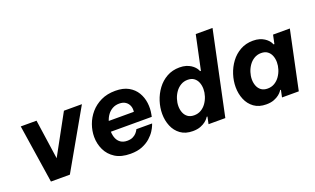

<svg xmlns="http://www.w3.org/2000/svg" viewBox="-81 -1194 2687 1638"><g transform="rotate(-20 1262.5 -375.0)"><path d="M330.6 0H158.8L77.6 -530H220.8L281.2 -111H240.2L469.6 -530H632.8Z M879.8 10Q795.4 10 741.4 -24.2Q687.4 -58.4 661.3 -113.7Q635.2 -169 635.2 -231.2Q635.2 -286.6 654.7 -341.4Q674.2 -396.2 712.7 -441Q751.2 -485.8 807.6 -512.9Q864 -540 938.2 -540Q1010 -540 1057.4 -513.3Q1104.8 -486.6 1130.8 -443.1Q1156.8 -399.6 1163.4 -347.6Q1170 -295.6 1159.8 -244.8L1155.8 -224.6H784.6Q785.8 -189.4 797.6 -162.1Q809.4 -134.8 832.7 -119.4Q856 -104 890.4 -104Q921 -104 941.4 -113.9Q961.8 -123.8 973.9 -137.3Q986 -150.8 991.3 -160.7Q996.6 -170.6 996.6 -170.6H1139.4Q1139.4 -170.6 1132.3 -152.2Q1125.2 -133.8 1108.3 -107.3Q1091.4 -80.8 1061.5 -53.8Q1031.6 -26.8 987.2 -8.4Q942.8 10 879.8 10ZM799.2 -317.2H1026.8Q1031 -345.8 1021.6 -370.5Q1012.2 -395.2 990 -410.6Q967.8 -426 932.2 -426Q899 -426 872.2 -411.5Q845.4 -397 827 -372.3Q808.6 -347.6 799.2 -317.2Z M1444.8 10Q1378.6 10 1334.7 -21.8Q1290.8 -53.6 1269.3 -105.6Q1247.8 -157.6 1247.8 -217.4Q1247.8 -274 1266 -330.9Q1284.2 -387.8 1319.3 -435.3Q1354.4 -482.8 1405.4 -511.4Q1456.4 -540 1521 -540Q1554.8 -540 1579.8 -532.3Q1604.8 -524.6 1622.3 -513.2Q1639.8 -501.8 1651.4 -489.4Q1663 -477 1669 -466.1Q1675 -455.2 1677 -450H1684.2L1750 -760H1902.4L1742 0H1589.6L1603.2 -64.8H1596.4Q1596.4 -64.8 1588.4 -53.3Q1580.4 -41.8 1562.6 -27.4Q1544.8 -13 1515.8 -1.5Q1486.8 10 1444.8 10ZM1501.6 -113Q1537 -113 1564.7 -129.5Q1592.4 -146 1611.7 -173.3Q1631 -200.6 1641.3 -233.1Q1651.6 -265.6 1651.6 -297.6Q1651.6 -329.6 1640.9 -356.8Q1630.2 -384 1608 -400.5Q1585.8 -417 1550.6 -417Q1515.8 -417 1487.6 -400.2Q1459.4 -383.4 1440.1 -356.1Q1420.8 -328.8 1410.5 -296.3Q1400.2 -263.8 1400.2 -231.8Q1400.2 -200.2 1410.9 -173Q1421.6 -145.8 1444 -129.4Q1466.4 -113 1501.6 -113Z M2188 -540Q2221.8 -540 2246.8 -532.3Q2271.8 -524.6 2289.3 -513.2Q2306.8 -501.8 2318.4 -489.4Q2330 -477 2336 -466.1Q2342 -455.2 2344 -450H2351.2L2368.2 -530H2520.6L2409 0H2256.6L2270.2 -64.8H2263.4Q2263.4 -64.8 2255.4 -53.3Q2247.4 -41.8 2229.6 -27.4Q2211.8 -13 2182.8 -1.5Q2153.8 10 2111.8 10Q2045.6 10 2001.7 -21.8Q1957.8 -53.6 1936.3 -105.6Q1914.8 -157.6 1914.8 -217.4Q1914.8 -274 1933 -330.9Q1951.2 -387.8 1986.3 -435.3Q2021.4 -482.8 2072.4 -511.4Q2123.4 -540 2188 -540ZM2217.6 -417Q2182.8 -417 2154.6 -400.2Q2126.4 -383.4 2107.1 -356.1Q2087.8 -328.8 2077.5 -296.3Q2067.2 -263.8 2067.2 -231.8Q2067.2 -200.2 2077.9 -173Q2088.6 -145.8 2111 -129.4Q2133.4 -113 2168.6 -113Q2204 -113 2231.7 -129.5Q2259.4 -146 2278.7 -173.3Q2298 -200.6 2308.3 -233.1Q2318.6 -265.6 2318.6 -297.6Q2318.6 -329.6 2307.9 -356.8Q2297.2 -384 2275 -400.5Q2252.8 -417 2217.6 -417Z"/></g></svg>

Font: Be Vietnam Pro Variable Thin
Style: Italic
Weight: 100
Italic angle: -12°
Designer: Lam Bao, Tony Le, Vietanh Nguyen
Foundry: Yellow Type Foundry
Version: Version 1.002